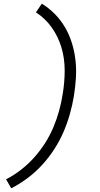

<svg xmlns="http://www.w3.org/2000/svg" viewBox="-20 -861 540 1042"><path d="M41 161 13 112Q56 90 95 59.5Q134 29 166.5 -7.5Q199 -44 225 -85Q251 -126 269.5 -170Q288 -214 300.5 -259Q313 -304 320 -349Q331 -414 331 -479Q331 -544 313.5 -603Q296 -662 261 -711.5Q226 -761 175 -794L207 -841Q246 -817 278 -784.5Q310 -752 333 -712.5Q356 -673 370 -628Q384 -583 389.5 -535.5Q395 -488 392 -438.5Q389 -389 381 -340Q373 -291 359 -241.5Q345 -192 324.5 -144.5Q304 -97 275 -52Q246 -7 210 32.5Q174 72 131 104.5Q88 137 41 161Z"/></svg>

Font: Iosevka Light
Style: Italic
Weight: 300
Italic angle: -9°
Monospace: yes
Designer: Belleve Invis
Foundry: Belleve Invis
Version: Version 32.5.0; ttfautohint (v1.8.4)